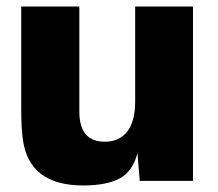

<svg xmlns="http://www.w3.org/2000/svg" viewBox="-20 -554 669 588"><path d="M235 14Q69 14 50 -127Q45 -161 45 -225V-534H223V-212Q223 -120 301 -120Q345 -120 369.5 -151Q394 -182 394 -244V-534H571V0H408L401 -85Q386 -28 345.5 -7Q305 14 235 14Z"/></svg>

Font: Nacelle Heavy
Style: Regular
Weight: 800
Designer: Sora Sagano
Foundry: Sora Sagano
Version: Version 1.000;FEAKit 1.0